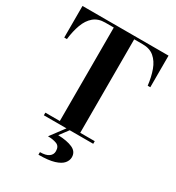

<svg xmlns="http://www.w3.org/2000/svg" viewBox="-228 -886 1156 1263"><g transform="rotate(30 349.5 -254.0)"><path d="M349.4 165Q349.4 127.4 321 116.7Q292.7 106 255.1 106L345 -14.2H369.6L309.6 65.9Q378.7 68.1 419.4 86.5Q460.2 105 460.2 147Q460.2 171.9 441.9 193.7Q423.6 215.6 380.2 229Q336.9 242.4 261.2 242.4V222.7Q305.7 222.7 327.5 207Q349.4 191.4 349.4 165ZM162.4 -20H272.2V-730H207.3Q153.8 -730 120.4 -701.4Q86.9 -672.9 68.7 -623.2Q50.5 -573.5 43 -510H22.9V-750H676.5V-510H656.7Q649.2 -573.5 631 -623.2Q612.8 -672.9 579.2 -701.4Q545.7 -730 492.2 -730H427.2V-20H537.4V0H162.4Z"/></g></svg>

Font: Bodoni* 11
Style: Bold
Weight: 700
Version: Version 2.000; ttfautohint (v1.8.1)